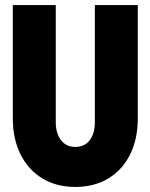

<svg xmlns="http://www.w3.org/2000/svg" viewBox="-20 -740 602 768"><path d="M281.2 7.8Q205.6 7.8 149.4 -26.4Q93.3 -60.5 62.3 -122.3Q31.2 -184.1 31.2 -267.6V-719.7H203.1V-251Q203.1 -206.5 223.9 -179.4Q244.6 -152.3 281.2 -152.3Q318.8 -152.3 339.1 -179.4Q359.4 -206.5 359.4 -251V-719.7H531.2V-267.6Q531.2 -184.1 500.5 -122.3Q469.7 -60.5 413.6 -26.4Q357.4 7.8 281.2 7.8Z"/></svg>

Font: Reddit Mono Black
Style: Regular
Weight: 900
Monospace: yes
Designer: Stephen Hutchings
Foundry: Reddit
Version: Version 1.014